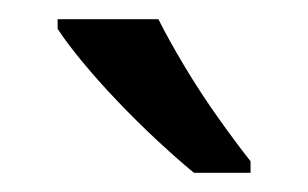

<svg xmlns="http://www.w3.org/2000/svg" viewBox="-20 -786 321 200"><path d="M145 -766Q156 -744 172.5 -716.5Q189 -689 207.5 -663Q226 -637 241 -618V-606H182Q165 -620 144 -639.5Q123 -659 102.5 -680.5Q82 -702 65.5 -722Q49 -742 40 -756V-766Z"/></svg>

Font: lsinhala05
Style: Book
Weight: 400
Designer: Jelle Bosma - Monotype Design Team
Foundry: Monotype Imaging Inc.
Version: Version 2.003